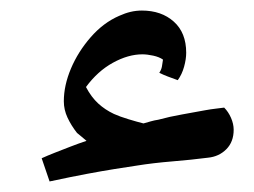

<svg xmlns="http://www.w3.org/2000/svg" viewBox="-20 -539 482 364"><path d="M74 -195 59 -239Q70 -244 84 -249.5Q98 -255 113.5 -261Q129 -267 144 -272Q139 -276 134.5 -280Q130 -284 126 -287Q115 -301 108 -316Q101 -331 101 -347Q101 -377 114.5 -409Q128 -441 152 -468.5Q176 -496 206 -509Q217 -514 227.5 -516.5Q238 -519 249 -519Q286 -519 309.5 -498Q333 -477 333 -439Q333 -427 329 -412.5Q325 -398 317 -387Q306 -391 298 -394Q290 -397 282 -401Q286 -407 287 -413Q288 -419 289 -426Q282 -431 270.5 -433.5Q259 -436 250 -436Q223 -436 194 -420Q165 -404 143 -374Q153 -355 166 -343Q179 -331 196 -323Q207 -318 223.5 -313Q240 -308 252 -305Q259 -307 266 -309Q273 -311 280 -312Q302 -318 325 -322Q348 -326 369 -330Q380 -332 389 -333Q398 -334 405 -335Q413 -327 418 -315.5Q423 -304 423 -293Q423 -270 409 -256Q395 -242 374 -240Q343 -236 306.5 -233Q270 -230 239 -225Q219 -222 197 -218.5Q175 -215 145.5 -209.5Q116 -204 74 -195Z"/></svg>

Font: Noto Naskh Arabic Medium
Style: Regular
Weight: 500
Designer: Monotype Design Team, David Williams, Mohamad Dakak and Nizar Qandah
Foundry: Monotype Imaging Inc.
Version: Version 2.016